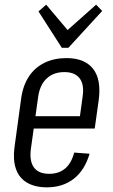

<svg xmlns="http://www.w3.org/2000/svg" viewBox="-20 -796 486 823"><path d="M181 7Q130 7 96 -13Q62 -33 48.5 -71.5Q35 -110 42 -164L71 -376Q79 -431 104.5 -469Q130 -507 171 -527Q212 -547 265 -547Q343 -547 379 -501Q415 -455 403 -366L386 -245H112L119 -298H335L318 -264L334 -381Q342 -433 321.5 -460Q301 -487 256 -487Q210 -487 181 -460.5Q152 -434 144 -384L112 -155Q106 -104 126 -77.5Q146 -51 191 -51Q232 -51 259 -73.5Q286 -96 298 -142L364 -137Q343 -66 296 -29.5Q249 7 181 7ZM418 -749 273 -591H245L145 -747L178 -776L280 -655H256L392 -776Z"/></svg>

Font: Pathway Extreme Condensed Light
Style: Italic
Weight: 300
Width: 3
Italic angle: -8°
Version: Version 1.001;gftools[0.9.26]